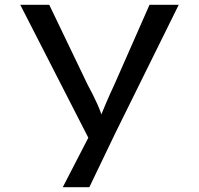

<svg xmlns="http://www.w3.org/2000/svg" viewBox="-20 -545 824 795"><path d="M240 230 366 -14V65L64 -525H184L343 -194Q366 -152 383 -114Q400 -76 407 -46L388 -43Q400 -73 416.5 -112Q433 -151 455 -198L599 -525H720L459 3L350 230Z"/></svg>

Font: Lexend Giga
Style: Regular
Weight: 400
Designer: Bonnie Shaver-Troup, Thomas Jockin
Foundry: Lexend
Version: Version 1.007